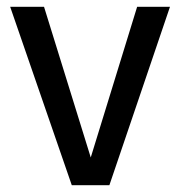

<svg xmlns="http://www.w3.org/2000/svg" viewBox="-20 -547 532 567"><path d="M482 -527H385L248 -82L110 -527H10L192 0H303Z"/></svg>

Font: Fira Math
Style: Regular
Weight: 400
Designer: Xiangdong Zeng
Foundry: Xiangdong Zeng
Version: Version 0.3.4